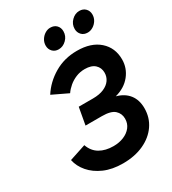

<svg xmlns="http://www.w3.org/2000/svg" viewBox="-218 -1026 1032 1152"><g transform="rotate(-30 297.5 -450.0)"><path d="M289.4 12Q215.4 12 160.2 -12.1Q105.1 -36.2 71.2 -75.7Q37.4 -115.2 27.8 -161.8L141.6 -199.4Q158.1 -152 197 -129.2Q235.9 -106.4 291.6 -106.4Q330.8 -106.4 362.9 -119.7Q394.9 -132.9 414 -157.3Q433.2 -181.7 433.2 -215.4Q433.2 -250.8 407.9 -274.1Q382.6 -297.4 320.4 -297.4H206.8L228 -415.8H326.2Q372 -415.8 402.7 -429.2Q433.4 -442.6 449 -465.1Q464.6 -487.6 464.6 -515.4Q464.6 -550 441 -571.8Q417.3 -593.6 371.4 -593.6Q338.6 -593.6 310.4 -581.9Q282.2 -570.2 260.1 -551.5Q237.9 -532.7 223.8 -511.8L115.6 -563.4Q157.4 -629.1 227.6 -670.5Q297.7 -712 385.6 -712Q483.4 -712 539.4 -662.4Q595.4 -612.7 595.4 -532.2Q595.4 -472 557.5 -424.4Q519.6 -376.8 451.8 -358.8Q507.1 -343.6 536.2 -305.9Q565.2 -268.1 565.2 -211.4Q565.2 -146.4 530.5 -96Q495.9 -45.6 433.7 -16.8Q371.5 12 289.4 12ZM498.2 -773.8Q471.5 -773.8 455.8 -790.6Q440 -807.5 440 -831.4Q440 -864.7 463.9 -888.5Q487.7 -912.2 517.6 -912.2Q544.3 -912.2 560.1 -895.6Q576 -879 576 -854.6Q576 -832.2 564.7 -814Q553.4 -795.7 535.5 -784.8Q517.6 -773.8 498.2 -773.8ZM297.2 -773.8Q271.1 -773.8 255.2 -790.6Q239.4 -807.5 239.4 -831.4Q239.4 -853.8 250.7 -872Q262 -890.3 279.6 -901.2Q297.2 -912.2 316 -912.2Q343.7 -912.2 359.4 -895.6Q375 -879 375 -854.6Q375 -821 351.1 -797.4Q327.2 -773.8 297.2 -773.8Z"/></g></svg>

Font: Overpass
Style: Italic
Weight: 400
Italic angle: -10°
Designer: Delve Withrington, Dave Bailey, Thomas Jockin
Foundry: Delve Fonts LLC
Version: Version 4.000